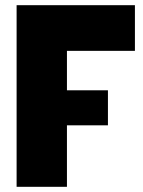

<svg xmlns="http://www.w3.org/2000/svg" viewBox="-20 -720 550 740"><path d="M80 -237V-372H396V-237ZM44 0V-700H500V-524H238V0Z"/></svg>

Font: Tektur ExtraBold
Style: Regular
Weight: 800
Designer: Adam Jagosz
Foundry: Adam Jagosz
Version: Version 1.005;gftools[0.9.30]